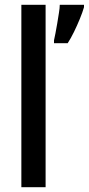

<svg xmlns="http://www.w3.org/2000/svg" viewBox="-20 -780 370 800"><path d="M170 0H69V-760H170ZM330 -750Q324 -729 312.5 -701Q301 -673 288 -646.5Q275 -620 262 -600H205V-612Q207 -622 211 -641Q215 -660 218.5 -682.5Q222 -705 225.5 -726Q229 -747 229 -760H330Z"/></svg>

Font: Noto Sans Bengali Condensed Medium
Style: Regular
Weight: 500
Width: 3
Designer: Jelle Bosma - Monotype Design Team
Foundry: Monotype Imaging Inc.
Version: Version 2.003